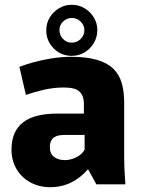

<svg xmlns="http://www.w3.org/2000/svg" viewBox="-20 -769 594 801"><path d="M191 12Q143 12 106 -8.5Q69 -29 48.5 -64.5Q28 -100 28 -145Q28 -184 40.5 -212.5Q53 -241 77.5 -259.5Q102 -278 137.5 -286.5Q173 -295 218 -295H330V-338Q330 -352 326 -364Q322 -376 313 -385.5Q304 -395 287.5 -399.5Q271 -404 246 -404Q203 -404 161 -394Q119 -384 88 -373L61 -490Q86 -500 121 -509.5Q156 -519 196 -525.5Q236 -532 276 -532Q341 -532 384 -519.5Q427 -507 452 -483Q477 -459 487.5 -423.5Q498 -388 498 -343V-122Q498 -90 499.5 -57Q501 -24 503 0H382L348 -62H346Q315 -26 275.5 -7Q236 12 191 12ZM251 -101Q274 -101 298.5 -113Q323 -125 333 -145V-206H247Q236 -206 225.5 -204Q215 -202 206.5 -196.5Q198 -191 193 -181Q188 -171 188 -154Q188 -128 205.5 -114.5Q223 -101 251 -101ZM279 -536Q235 -536 204 -567Q173 -598 173 -643Q173 -672 187.5 -696Q202 -720 226 -734.5Q250 -749 279 -749Q309 -749 333 -734.5Q357 -720 371.5 -696Q386 -672 386 -644Q386 -614 371.5 -589.5Q357 -565 333 -550.5Q309 -536 279 -536ZM279 -591Q301 -591 316.5 -606.5Q332 -622 332 -643Q332 -664 316.5 -679Q301 -694 280 -694Q258 -694 243 -679Q228 -664 228 -643Q228 -622 243 -606.5Q258 -591 279 -591Z"/></svg>

Font: Murecho Thin
Style: Bold
Weight: 700
Version: Version 1.010